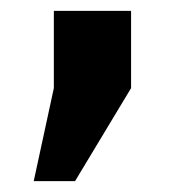

<svg xmlns="http://www.w3.org/2000/svg" viewBox="-20 -162 340 353"><path d="M79 0V-142H221V0L118 171H42Z"/></svg>

Font: Golos UI
Style: Bold
Weight: 700
Designer: A.Korolkova, Vitaly Kuzmin
Foundry: ParaType Ltd
Version: Version 2.000